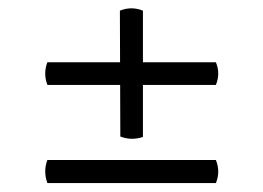

<svg xmlns="http://www.w3.org/2000/svg" viewBox="-20 -548 617 450"><path d="M91 -402H486Q497 -376 486 -349H91Q81 -376 91 -402ZM315 -523V-227Q288 -218 262 -228L261 -523Q288 -534 315 -523ZM91 -173H486Q497 -146 486 -119H91Q81 -146 91 -173Z"/></svg>

Font: Arima Thin Medium
Style: Regular
Weight: 500
Version: Version 1.100